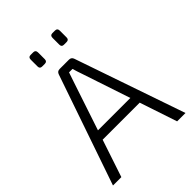

<svg xmlns="http://www.w3.org/2000/svg" viewBox="-244 -984 1103 1103"><g transform="rotate(-45 307.5 -432.5)"><path d="M230 -771H208Q190 -771 190 -790V-845Q190 -865 208 -865H230Q249 -865 249 -845V-790Q249 -771 230 -771ZM407 -771H385Q367 -771 367 -790V-845Q367 -865 385 -865H407Q426 -865 426 -845V-790Q426 -771 407 -771ZM458 -228H157L81 0H13L244 -671Q250 -690 270 -690H345Q365 -690 371 -671L602 0H534ZM439 -285 340 -582Q338 -587 331.5 -607Q325 -627 322 -638H294L275 -582L176 -285Z"/></g></svg>

Font: Exo 2.0 Light
Style: Regular
Weight: 300
Designer: Natanael Gama
Version: Version 1.001;PS 001.001;hotconv 1.0.70;makeotf.lib2.5.58329